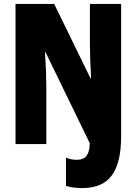

<svg xmlns="http://www.w3.org/2000/svg" viewBox="-20 -734 696 978"><path d="M399 224Q377 224 356.5 221.5Q336 219 316 213V69Q341 80 371 80Q407 80 422 58Q437 36 437 -5L212 -468H209Q213 -409 214.5 -364Q216 -319 216 -287V0H59V-714H256L441 -335H444Q438 -443 438 -509V-714H597V-39Q597 94 550 159Q503 224 399 224Z"/></svg>

Font: Noto Sans Gurmukhi ExtraCondensed Black
Style: Regular
Weight: 900
Width: 2
Designer: Jelle Bosma - Monotype Design Team
Foundry: Monotype Imaging Inc.
Version: Version 2.004; ttfautohint (v1.8.4.7-5d5b)